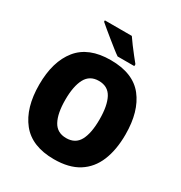

<svg xmlns="http://www.w3.org/2000/svg" viewBox="-212 -1076 1161 1234"><g transform="rotate(30 368.0 -458.5)"><path d="M688 -358Q688 -244 654 -161.5Q620 -79 549.5 -34.5Q479 10 368 10Q204 10 125.5 -88.5Q47 -187 47 -359Q47 -530 125.5 -627.5Q204 -725 368 -725Q534 -725 611 -627Q688 -529 688 -358ZM241 -358Q241 -257 271 -202Q301 -147 368 -147Q436 -147 465.5 -201.5Q495 -256 495 -358Q495 -460 465.5 -515.5Q436 -571 368 -571Q301 -571 271 -515Q241 -459 241 -358ZM406 -927Q420 -906 441 -878Q462 -850 482.5 -824Q503 -798 517 -781V-767H393Q375 -779 350 -799Q325 -819 297.5 -841Q270 -863 245.5 -883.5Q221 -904 206 -917V-927Z"/></g></svg>

Font: Noto Sans Bengali SemiCondensed Black
Style: Regular
Weight: 900
Width: 4
Designer: Joana Ranito - Universal Thirst; Jelle Bosma - Monotype Design Team
Foundry: Universal Thirst ehf.
Version: Version 3.000; ttfautohint (v1.8.4.7-5d5b)